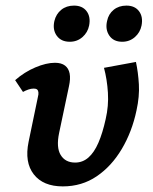

<svg xmlns="http://www.w3.org/2000/svg" viewBox="-20 -652 547 685"><path d="M204 13Q134 13 100.5 -30Q67 -73 82 -146L115 -305Q118 -316 117 -323Q116 -330 112 -333Q108 -336 100 -336Q91 -336 81 -332.5Q71 -329 62 -324L34 -366Q67 -395 106 -411.5Q145 -428 176 -428Q199 -428 212 -418Q225 -408 228.5 -389.5Q232 -371 226 -344L191 -178Q180 -126 196.5 -99Q213 -72 248 -72Q275 -72 295.5 -90Q316 -108 331 -142.5Q346 -177 357 -227Q368 -274 365 -321.5Q362 -369 351 -410L465 -431Q473 -394 475.5 -351Q478 -308 467 -258Q451 -182 414.5 -120.5Q378 -59 325 -23Q272 13 204 13ZM229 -503Q198 -503 182.5 -524.5Q167 -546 174 -577Q180 -602 198.5 -617Q217 -632 244 -632Q274 -632 289 -612Q304 -592 298 -561Q293 -536 274 -519.5Q255 -503 229 -503ZM416 -503Q385 -503 370 -525Q355 -547 362 -577Q367 -602 385.5 -617Q404 -632 431 -632Q461 -632 476 -612Q491 -592 485 -561Q480 -536 461 -519.5Q442 -503 416 -503Z"/></svg>

Font: Ysabeau Infant
Style: Bold Italic
Weight: 700
Italic angle: -12°
Designer: Christian Thalmann (Catharsis Fonts)
Version: Version 2.001;gftools[0.9.30]; featfreeze: ss01,ss02,lnum